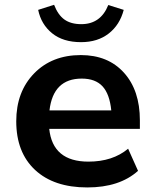

<svg xmlns="http://www.w3.org/2000/svg" viewBox="-20 -783 651 813"><path d="M349.6 10.7Q208 10.7 128.4 -63.5Q48.8 -137.7 48.8 -269.5Q48.8 -394.5 124.5 -472.2Q200.2 -549.8 322.3 -549.8Q437.5 -549.8 504.9 -475.1Q572.3 -400.4 572.3 -273.4V-237.3H188.5Q203.1 -98.6 354.5 -98.6Q457 -98.6 522.5 -153.3L564.5 -59.6Q486.3 10.7 349.6 10.7ZM141.6 -741.2 209 -762.7Q225.6 -719.7 252.9 -700.2Q280.3 -680.7 324.2 -680.7Q406.2 -680.7 438.5 -761.7L503.9 -741.2Q487.3 -677.7 440.4 -641.1Q393.6 -604.5 323.2 -604.5Q247.1 -604.5 200.7 -642.1Q154.3 -679.7 141.6 -741.2ZM189.5 -315.4H451.2Q444.3 -384.8 414.1 -417.5Q383.8 -450.2 326.2 -450.2Q205.1 -450.2 189.5 -315.4Z"/></svg>

Font: Min Sans Bold
Style: Regular
Weight: 700
Designer: Jinseong-Kim, NotoSansCJK, Nunito
Foundry: Jinseong-Kim
Version: Version 1.400;Glyphs 3.1.2 (3151)